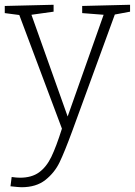

<svg xmlns="http://www.w3.org/2000/svg" viewBox="-26 -548 566 806"><path d="M520 -528V-499L456 -487L277 3Q245 90 224 133.5Q203 177 164.5 207.5Q126 238 64 238Q54 238 18 234L23 195Q43 198 58 198Q107 198 138 175.5Q169 153 189.5 110.5Q210 68 234 -8L55 -485L-6 -493V-523L199 -528V-499L106 -486L258 -59L409 -486L319 -493V-523Z"/></svg>

Font: Bitter Pro Light
Style: Regular
Weight: 300
Designer: Sol Matas, and Bitter project Authors
Foundry: Sol Matas
Version: Version 1.010